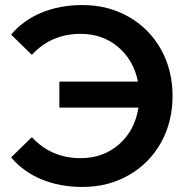

<svg xmlns="http://www.w3.org/2000/svg" viewBox="-20 -730 750 760"><path d="M663 -350Q663 -247 617 -165Q571 -83 489.5 -36.5Q408 10 306 10Q217 10 144.5 -20Q72 -50 24 -107L106 -187Q183 -104 299 -104Q389 -104 451.5 -159Q514 -214 528 -304H215V-407H526Q509 -492 447.5 -544Q386 -596 299 -596Q183 -596 106 -513L24 -593Q72 -650 144.5 -680Q217 -710 306 -710Q408 -710 489.5 -663.5Q571 -617 617 -535Q663 -453 663 -350Z"/></svg>

Font: mBank SemiBold
Style: Regular
Weight: 600
Designer: Julieta Ulanovsky
Foundry: Julieta Ulanovsky
Version: Version 7.200